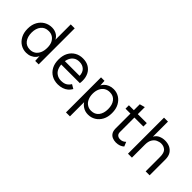

<svg xmlns="http://www.w3.org/2000/svg" viewBox="60 -1635 2750 2750"><g transform="rotate(45 1434.5 -260.0)"><path d="M288 10C317 10 344 5 370 -6C395 -17 417 -32 435 -53C452 -73 463 -98 468 -127L457 -121L464 0H534V-730H454V-386L464 -393C454 -428 434 -457 404 -478C373 -499 337 -510 296 -510C255 -510 216 -500 180 -480C144 -459 115 -430 93 -391C71 -352 60 -305 60 -250C60 -196 70 -150 91 -111C112 -72 139 -42 174 -21C209 0 247 10 288 10ZM296 -60C247 -60 208 -77 181 -112C154 -147 140 -193 140 -250C140 -307 154 -353 182 -388C210 -423 249 -440 300 -440C331 -440 358 -433 381 -418C404 -403 422 -382 435 -355C448 -328 454 -295 454 -257C454 -217 448 -182 435 -153C422 -123 403 -100 380 -84C356 -68 328 -60 296 -60Z M929 10C962 10 991 5 1018 -4C1044 -13 1067 -25 1087 -42C1106 -59 1122 -78 1135 -101L1072 -138C1058 -114 1040 -95 1017 -81C994 -67 964 -60 927 -60C893 -60 864 -68 840 -83C815 -98 796 -119 783 -148C770 -177 763 -211 763 -250C763 -290 770 -324 783 -353C796 -381 814 -403 838 -418C861 -433 889 -440 922 -440C965 -440 999 -427 1026 -401C1052 -375 1065 -338 1065 -290L1106 -298H737V-227H1141C1142 -234 1143 -243 1144 -252C1145 -261 1145 -272 1145 -283C1145 -326 1136 -364 1119 -399C1102 -433 1077 -460 1044 -480C1011 -500 971 -510 924 -510C878 -510 837 -500 801 -479C765 -458 737 -429 716 -390C695 -351 685 -304 685 -250C685 -196 695 -150 716 -111C737 -72 766 -42 803 -21C840 0 882 10 929 10Z M1377 210V-113L1367 -98C1380 -67 1403 -41 1434 -21C1465 0 1501 10 1542 10C1583 10 1621 0 1656 -21C1691 -42 1719 -72 1740 -111C1761 -150 1771 -196 1771 -250C1771 -305 1761 -351 1740 -390C1719 -429 1692 -458 1658 -479C1623 -500 1586 -510 1545 -510C1516 -510 1490 -505 1465 -495C1440 -485 1419 -471 1402 -454C1385 -436 1372 -415 1363 -392L1374 -378L1367 -500H1297V210ZM1534 -60C1503 -60 1475 -68 1452 -84C1428 -99 1410 -121 1397 -150C1384 -179 1377 -212 1377 -250C1377 -289 1384 -322 1397 -351C1410 -379 1429 -401 1453 -417C1477 -432 1505 -440 1537 -440C1586 -440 1624 -423 1651 -388C1678 -353 1691 -307 1691 -250C1691 -193 1677 -147 1650 -112C1622 -77 1583 -60 1534 -60Z M1962 -620V-124C1963 -92 1970 -66 1983 -47C1996 -27 2013 -13 2035 -4C2057 5 2081 10 2106 10C2133 10 2158 6 2179 -2C2200 -10 2218 -21 2233 -35L2205 -102C2194 -91 2181 -82 2167 -75C2153 -68 2136 -65 2117 -65C2095 -65 2077 -71 2063 -83C2049 -95 2042 -113 2042 -138V-642ZM1862 -500V-431H2224V-500Z M2423 0V-265C2423 -308 2431 -342 2447 -368C2462 -393 2482 -412 2506 -423C2530 -434 2554 -440 2578 -440C2613 -440 2642 -429 2666 -408C2689 -386 2701 -347 2701 -292V0H2781V-320C2781 -363 2772 -399 2755 -427C2737 -455 2713 -476 2684 -490C2655 -503 2622 -510 2586 -510C2552 -510 2521 -503 2492 -490C2463 -477 2440 -455 2423 -425V-730H2343V0Z"/></g></svg>

Font: WorkSans-Regular
Style: Regular
Weight: 500
Designer: Wei Huang
Foundry: Wei Huang
Version: ""